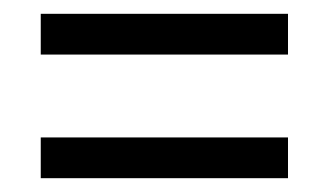

<svg xmlns="http://www.w3.org/2000/svg" viewBox="-20 -463 477 278"><path d="M39 -264H397V-205H39ZM39 -443H397V-384H39Z"/></svg>

Font: Khand
Style: Regular
Weight: 400
Designer: Devanagari: Sanchit Sawaria, Jyotish Sonowal; Latin: Satya Rajpurohit
Foundry: Indian Type Foundry
Version: Version 1.101;PS 1.0;hotconv 1.0.78;makeotf.lib2.5.61930; tt